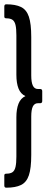

<svg xmlns="http://www.w3.org/2000/svg" viewBox="-21 -723 223 891"><path d="M8 148Q-1 148 -1 138V91Q-1 83 8 83Q27 83 37 76Q47 69 51 51.5Q55 34 55 4V-179Q55 -217 65 -242Q75 -267 97 -277Q75 -287 65 -312Q55 -337 55 -376V-559Q55 -590 51 -607Q47 -624 37 -631Q27 -638 8 -638Q-1 -638 -1 -646V-693Q-1 -703 8 -703Q51 -703 76.5 -690.5Q102 -678 113 -645.5Q124 -613 124 -551V-373Q124 -341 131.5 -325.5Q139 -310 155 -310H165Q175 -310 175 -300V-254Q175 -244 165 -244H155Q139 -244 131.5 -229Q124 -214 124 -182V-4Q124 58 113 90.5Q102 123 76.5 135.5Q51 148 8 148Z"/></svg>

Font: Sofia Sans Extra Condensed Medium
Style: Regular
Weight: 500
Version: Version 4.100